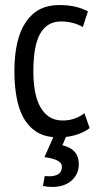

<svg xmlns="http://www.w3.org/2000/svg" viewBox="-20 -532 396 760"><path d="M335 -25Q315 -10 291 -1.5Q267 7 241 10L227 43Q292 58 292 118Q292 157 263.5 182.5Q235 208 187 208Q167 208 150 204L157 165Q180 167 193.5 164Q207 161 214 155Q221 149 223 141.5Q225 134 225 127Q225 99 156 90L191 11Q149 7 119.5 -13.5Q90 -34 72 -67.5Q54 -101 45.5 -147.5Q37 -194 37 -250Q37 -378 82.5 -445Q128 -512 213 -512Q252 -512 280 -505Q308 -498 328 -487L308 -425Q270 -447 221 -447Q167 -447 139.5 -399.5Q112 -352 112 -250Q112 -209 118 -173.5Q124 -138 138 -111.5Q152 -85 174 -70Q196 -55 229 -55Q255 -55 277.5 -63.5Q300 -72 314 -84Z"/></svg>

Font: PT Sans Narrow
Style: Regular
Weight: 400
Width: 3
Designer: A.Korolkova, O.Umpeleva, V.Yefimov
Foundry: ParaType Ltd
Version: Version 2.003W OFL